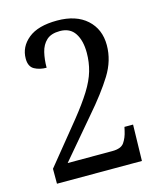

<svg xmlns="http://www.w3.org/2000/svg" viewBox="-109 -803 735 882"><g transform="rotate(-15 258.0 -362.0)"><path d="M52 0V-71L209 -264Q258 -325 287 -371.5Q316 -418 328 -459.5Q340 -501 340 -546Q340 -604 317 -639Q294 -674 246 -674Q204 -674 182 -653.5Q160 -633 152 -599.5Q144 -566 144 -527Q111 -527 86.5 -540.5Q62 -554 62 -592Q62 -648 108.5 -686Q155 -724 246 -724Q336 -724 387 -678Q438 -632 438 -556Q438 -483 396 -415.5Q354 -348 281 -264L124 -79H337Q378 -79 393 -100.5Q408 -122 415 -154L419 -172H460L456 0Z"/></g></svg>

Font: Noto Serif Hebrew SemiCondensed
Style: Regular
Weight: 400
Width: 4
Designer: Monotype Design Team
Foundry: Monotype Imaging Inc.
Version: Version 2.004; ttfautohint (v1.8.4.7-5d5b)